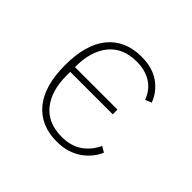

<svg xmlns="http://www.w3.org/2000/svg" viewBox="-131 -689 863 863"><g transform="rotate(45 300.0 -258.0)"><path d="M321 12Q218 12 161 -57Q104 -126 104 -258Q104 -390 161 -459Q218 -528 321 -528Q390 -528 435 -496.5Q480 -465 499 -414L469 -402Q452 -448 414 -472.5Q376 -497 321 -497Q234 -497 188 -440.5Q142 -384 142 -287V-283H412V-253H142V-229Q142 -132 188 -75.5Q234 -19 321 -19Q380 -19 419 -46Q458 -73 479 -119L506 -103Q496 -79 479 -58.5Q462 -38 439 -22Q416 -6 386.5 3Q357 12 321 12Z"/></g></svg>

Font: IBM Plex Mono ExtLt
Style: Regular
Weight: 200
Monospace: yes
Designer: Mike Abbink, Paul van der Laan, Pieter van Rosmalen
Foundry: Bold Monday
Version: Version 2.3